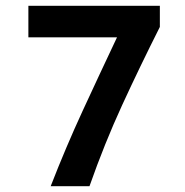

<svg xmlns="http://www.w3.org/2000/svg" viewBox="-20 -643 640 663"><path d="M155 0Q208 -136 265.5 -260.5Q323 -385 384 -514H78V-623H532V-550Q463 -413 402 -280.5Q341 -148 289 0Z"/></svg>

Font: Inconsolata Expanded ExtraBold
Style: Regular
Weight: 800
Width: 7
Monospace: yes
Designer: Raph Levien, Cyreal, Brenton Simpson
Foundry: Raph Levien, Cyreal, Google
Version: Version 3.001; ttfautohint (v1.8.2.53-6de2)